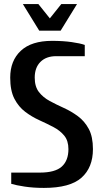

<svg xmlns="http://www.w3.org/2000/svg" viewBox="-20 -910 505 940"><path d="M195 10Q143 10 100.5 3.5Q58 -3 35 -10V-65H175Q250 -65 282.5 -94.5Q315 -124 315 -180Q315 -221 294.5 -246Q274 -271 241.5 -288Q209 -305 172.5 -321.5Q136 -338 103.5 -362.5Q71 -387 50.5 -426.5Q30 -466 30 -530Q30 -613 82 -661.5Q134 -710 235 -710Q288 -710 330.5 -704Q373 -698 395 -690V-635H255Q206 -635 178 -607Q150 -579 150 -530Q150 -486 170.5 -459.5Q191 -433 223.5 -415.5Q256 -398 292.5 -381.5Q329 -365 361.5 -341Q394 -317 414.5 -279Q435 -241 435 -180Q435 -90 379 -40Q323 10 195 10ZM172 -760 92 -890H168L224 -820L280 -890H357L277 -760Z"/></svg>

Font: Cuprum
Style: Regular
Weight: 400
Designer: Jovanny Lemonad
Foundry: Jovanny Lemonad
Version: Version 3.000